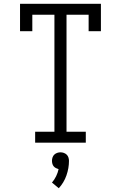

<svg xmlns="http://www.w3.org/2000/svg" viewBox="-20 -755 640 1016"><path d="M166 0V-58H268V-677H151V-590H86V-735H514V-590H449V-677H332V-58H434V0ZM291 241 255 211Q268 196 277 177.5Q286 159 290 140Q290 140 290 140Q290 140 290 140Q283 138 276 134.5Q269 131 264 125Q259 119 257 111Q255 103 255 96Q255 87 258 78Q261 69 267.5 63Q274 57 282.5 54Q291 51 300 51Q309 51 317.5 54Q326 57 332.5 63Q339 69 342 78Q345 87 345 96Q345 135 331.5 173.5Q318 212 291 241Z"/></svg>

Font: Iosevka Slab Light Extended
Style: Regular
Weight: 300
Width: 7
Monospace: yes
Designer: Belleve Invis
Foundry: Belleve Invis
Version: Version 11.1.0; ttfautohint (v1.8.3)